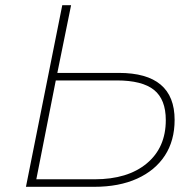

<svg xmlns="http://www.w3.org/2000/svg" viewBox="-20 -720 748 740"><path d="M438 -439Q653 -439 653 -258Q653 -178 615.5 -120.5Q578 -63 508.5 -31.5Q439 0 343 0H80L220 -700H254L201 -439ZM345 -29Q472 -29 545.5 -90Q619 -151 619 -257Q619 -337 573.5 -373.5Q528 -410 430 -410H195L120 -29Z"/></svg>

Font: Montserrat ExtraLight
Style: Italic
Weight: 200
Italic angle: -11.3°
Designer: Julieta Ulanovsky
Foundry: Julieta Ulanovsky
Version: Version 9.000; ttfautohint (v1.8.4.7-5d5b)